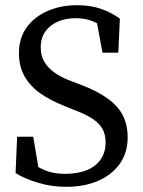

<svg xmlns="http://www.w3.org/2000/svg" viewBox="-20 -705 552 740"><path d="M235 15Q179 15 127 -0.5Q75 -16 40 -38L46 -178H108L134 -24L68 -52V-100Q99 -78 123.5 -63.5Q148 -49 173 -42Q198 -35 232 -35Q279 -35 314 -49Q349 -63 368 -90.5Q387 -118 387 -156Q387 -188 374 -210Q361 -232 334 -249Q307 -266 264 -282L225 -298Q174 -318 135 -345.5Q96 -373 74.5 -411Q53 -449 53 -500Q53 -558 82.5 -599Q112 -640 163 -662.5Q214 -685 278 -685Q328 -685 369 -671Q410 -657 442 -633L436 -502H375L347 -653L412 -620V-570Q375 -606 343.5 -620.5Q312 -635 272 -635Q234 -635 203.5 -622Q173 -609 155 -584Q137 -559 137 -522Q137 -491 150.5 -467.5Q164 -444 189 -426Q214 -408 250 -394L290 -379Q356 -354 396 -324.5Q436 -295 454 -259Q472 -223 472 -175Q472 -116 441.5 -73.5Q411 -31 358 -8Q305 15 235 15Z"/></svg>

Font: Source Serif 4 Variable
Style: Regular
Weight: 400
Designer: Frank Grießhammer
Foundry: Adobe
Version: Version 4.005;hotconv 1.1.0;makeotfexe 2.6.0